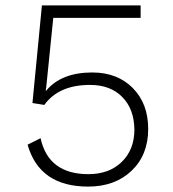

<svg xmlns="http://www.w3.org/2000/svg" viewBox="-20 -680 640 710"><path d="M306 10Q126 10 82 -145L130 -169Q159 -36 307 -36Q384 -36 430.5 -81.5Q477 -127 477 -201Q476 -277 432 -321.5Q388 -366 313 -366Q197 -366 144 -292L100 -299L135 -660H500V-614H177L151 -358L149 -345H151Q207 -412 321 -412Q414 -412 471 -354.5Q528 -297 528 -203Q528 -107 466.5 -48.5Q405 10 306 10Z"/></svg>

Font: Elaine Sans Light
Style: Regular
Weight: 300
Designer: Wei Huang
Foundry: Wei Huang
Version: Version 2.001;December 24, 2019;FontCreator 12.0.0.2547 64-b